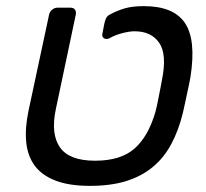

<svg xmlns="http://www.w3.org/2000/svg" viewBox="-20 -596 671 626"><path d="M73 -235 140 -548Q142 -558 150 -564.5Q158 -571 168 -571H209Q220 -571 224.5 -564.5Q229 -558 227 -548L162 -240Q145 -159 175.5 -115.5Q206 -72 290 -72Q374 -72 419 -112Q464 -152 487 -232Q489 -239 492 -253Q495 -267 498 -283Q501 -299 504 -313.5Q507 -328 508 -335Q525 -419 499 -456.5Q473 -494 419 -494Q402 -494 379 -488Q356 -482 338 -472Q334 -469 328 -469Q320 -469 316 -474Q312 -479 314 -487L320 -518Q322 -528 325.5 -536Q329 -544 339 -549Q361 -561 386 -568.5Q411 -576 449 -576Q546 -576 583 -521Q620 -466 601 -345Q600 -338 596.5 -321.5Q593 -305 589 -286.5Q585 -268 581.5 -251.5Q578 -235 576 -227Q562 -170 538 -125.5Q514 -81 477.5 -51Q441 -21 391 -5.5Q341 10 273 10Q206 10 161.5 -7Q117 -24 93.5 -55.5Q70 -87 65.5 -132.5Q61 -178 73 -235Z"/></svg>

Font: SVN-Rubik
Style: Italic
Weight: 400
Italic angle: -12°
Designer: Hubert and Fischer
Foundry: Hubert & Fischer
Version: Version 2.101; ttfautohint (v1.8.3)